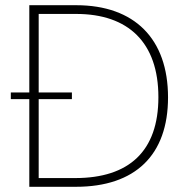

<svg xmlns="http://www.w3.org/2000/svg" viewBox="-20 -717 728 737"><path d="M92.5 0H271.5C499.5 0 625 -122 625 -343C625 -568 496.5 -697 272.5 -697H92.5V-362H21.5V-336.5H92.5ZM128.5 -33.5V-336.5H256V-362H128.5V-663.5H272.5C473 -663.5 588 -553.5 588 -344C588 -136.5 475 -33.5 269 -33.5Z"/></svg>

Font: HK Grotesk ExtraLight
Style: Regular
Weight: 200
Designer: Alfredo Marco Pradil
Foundry: Hanken Design Co.
Version: Version 3.001;FEAKit 1.0